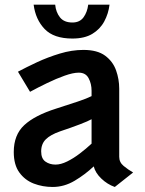

<svg xmlns="http://www.w3.org/2000/svg" viewBox="-20 -770 606 802"><path d="M200 11Q158 11 121 -3.2Q84 -17.5 60.8 -49.5Q37.5 -81.5 37.5 -135Q37.5 -206.5 81.2 -247.2Q125 -288 215 -316.5Q267 -333 305.5 -346Q344 -359 362.5 -368.5V-391Q362.5 -420 350.2 -443.2Q338 -466.5 309 -466.5Q285.5 -466.5 250.2 -454Q215 -441.5 176.8 -423Q138.5 -404.5 105.5 -386.5L55 -470.5Q88.5 -488.5 134 -509.8Q179.5 -531 229.8 -546.2Q280 -561.5 328.5 -561.5Q386.5 -561.5 419 -537.5Q451.5 -513.5 464.8 -476.2Q478 -439 478 -399.5V-115Q478 -92 496.5 -76.8Q515 -61.5 536 -49.5L459.5 11Q428.5 0 403.5 -23.8Q378.5 -47.5 371.5 -75Q335.5 -41 291.8 -15Q248 11 200 11ZM212 -82.5Q234 -82.5 260.5 -95.5Q287 -108.5 313.5 -128.8Q340 -149 362.5 -170V-272Q348.5 -264 314 -250.8Q279.5 -237.5 231.5 -221.5Q191 -207.5 171.5 -188.2Q152 -169 152 -137.5Q152 -107.5 169.8 -95Q187.5 -82.5 212 -82.5ZM282.5 -609Q204.5 -609 166.5 -648.8Q128.5 -688.5 120.5 -750.5H210.5Q213.5 -719 230.5 -697.5Q247.5 -676 282.5 -676Q313 -676 328.8 -697.5Q344.5 -719 348.5 -750.5H437.5Q433 -713 415.5 -680.5Q398 -648 365.5 -628.5Q333 -609 282.5 -609Z"/></svg>

Font: Junction SemiBold
Style: Regular
Weight: 600
Designer: Caroline Hadilaksono
Foundry: Caroline Hadilaksono, Tyler Finck, The League of Moveable Type
Version: Version 2.000; ttfautohint (v1.8.3)